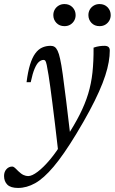

<svg xmlns="http://www.w3.org/2000/svg" viewBox="-98 -662 566 947"><path d="M53.5 -256.5H33Q39.5 -308.5 50.2 -343.2Q61 -378 75.8 -398.2Q90.5 -418.5 109.5 -427.2Q128.5 -436 151.5 -436Q163 -436 171.2 -430.8Q179.5 -425.5 186.2 -411.5Q193 -397.5 198.5 -371.5Q204.5 -345.5 211.5 -295.2Q218.5 -245 228.5 -163.8Q238.5 -82.5 252.5 37L189 84.5Q180 5 172.8 -54.2Q165.5 -113.5 160 -157Q154.5 -200.5 150 -233Q145.5 -265.5 141.5 -291Q136 -325.5 132.5 -341.5Q129 -357.5 125.8 -362Q122.5 -366.5 117 -366.5Q105.5 -366.5 94.2 -357Q83 -347.5 72.8 -323.5Q62.5 -299.5 53.5 -256.5ZM212 34.5 228.5 16.5Q269 -45 295.2 -97Q321.5 -149 336.8 -199Q352 -249 358 -304Q364 -359 363.5 -427Q379.5 -432.5 392.2 -434.2Q405 -436 417 -436Q430 -436 436.8 -430.5Q443.5 -425 443.5 -412.5Q443.5 -386.5 438.2 -356Q433 -325.5 421.2 -289.2Q409.5 -253 390.2 -209.8Q371 -166.5 343.2 -114.8Q315.5 -63 278 -1Q215.5 102 166.5 160Q117.5 218 75.5 241.5Q33.5 265 -9 265Q-45.5 265 -61.8 248.8Q-78 232.5 -78 206Q-78 185.5 -66.2 172.5Q-54.5 159.5 -37.5 159.5Q-33 159.5 -27.5 163.5Q-22 167.5 -8 182Q6.5 196 18.2 201.2Q30 206.5 41 206.5Q59.5 206.5 88 185Q116.5 163.5 149 124.8Q181.5 86 212 34.5ZM220 -533Q195.5 -533 180.2 -549Q165 -565 165 -587.5Q165 -602.5 172 -614.8Q179 -627 191.5 -634.5Q204 -642 220 -642Q244.5 -642 259.8 -626Q275 -610 275 -587.5Q275 -572.5 268 -560.2Q261 -548 248.8 -540.5Q236.5 -533 220 -533ZM393 -533Q368.5 -533 353.2 -549Q338 -565 338 -587.5Q338 -602.5 345 -614.8Q352 -627 364.5 -634.5Q377 -642 393 -642Q417.5 -642 432.8 -626Q448 -610 448 -587.5Q448 -572.5 441 -560.2Q434 -548 421.8 -540.5Q409.5 -533 393 -533Z"/></svg>

Font: Newsreader 16pt
Style: Italic
Weight: 400
Italic angle: -17°
Designer: Hugues Gentile
Foundry: Production Type
Version: Version 1.003